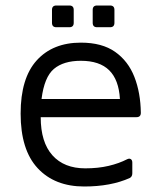

<svg xmlns="http://www.w3.org/2000/svg" viewBox="-20 -663 587 698"><path d="M286 15Q179 15 117 -51.5Q55 -118 55 -250Q55 -379 113.5 -443.5Q172 -508 274 -508Q351 -508 398.5 -474.5Q446 -441 468.5 -383.5Q491 -326 492 -253Q492 -237 476 -237H128Q128 -146 170.5 -98.5Q213 -51 290 -51Q337 -51 375 -60Q413 -69 442 -84Q450 -88 455.5 -84.5Q461 -81 461 -72V-33Q461 -21 452 -16Q383 15 286 15ZM274 -442Q211 -442 176 -412.5Q141 -383 131 -303H416Q412 -373 377 -407.5Q342 -442 274 -442ZM333 -564Q317 -564 317 -580V-627Q317 -643 333 -643H380Q396 -643 396 -627V-580Q396 -564 380 -564ZM185 -564Q169 -564 169 -580V-627Q169 -643 185 -643H232Q248 -643 248 -627V-580Q248 -564 232 -564Z"/></svg>

Font: Pitagon Sans
Style: Regular
Weight: 400
Designer: Travis Tran
Foundry: Pitagon
Version: Version 1.001; ttfautohint (v1.8.4.7-5d5b);gftools[0.9.26]